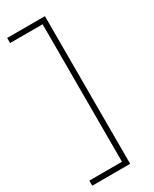

<svg xmlns="http://www.w3.org/2000/svg" viewBox="-222 -815 789 982"><g transform="rotate(-30 172.5 -324.0)"><path d="M10 112V82Q44 82 82.2 82Q120.5 82 173 82H219L203 109Q203 48 203 -8Q203 -64 203 -129V-518Q203 -583.5 203 -639.5Q203 -695.5 203 -756L219 -730H170Q126.5 -730 87.2 -730Q48 -730 11 -730V-760H234Q234 -699.5 234 -643.5Q234 -587.5 234 -522V-126Q234 -61 234 -5Q234 51 234 112Z"/></g></svg>

Font: Commissioner Thin Thin
Style: Regular
Weight: 250
Version: Version 1.000